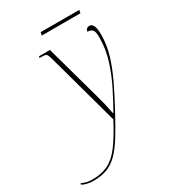

<svg xmlns="http://www.w3.org/2000/svg" viewBox="-346 -757 978 1102"><g transform="rotate(-30 143.0 -205.5)"><path d="M-58 240Q-78 240 -98.5 235.5Q-119 231 -133 222L-129 214Q-117 221 -98.5 225.5Q-80 230 -59 230Q1 230 44.5 209Q88 188 128 135.5Q168 83 216 -9L85 -486Q77 -515 69.5 -520.5Q62 -526 39 -526H25L28 -536H100L201 -172Q211 -137 218.5 -105Q226 -73 232 -41H235Q266 -96 300 -163Q334 -230 358 -304.5Q382 -379 382 -458Q382 -497 370.5 -508Q359 -519 339 -519Q339 -530 346.5 -536.5Q354 -543 366 -543Q380 -543 389.5 -526Q399 -509 399 -466Q399 -397 378 -329Q357 -261 323.5 -191.5Q290 -122 250 -48Q206 34 171.5 89.5Q137 145 104 178Q71 211 32.5 225.5Q-6 240 -58 240ZM101 -631 105 -651H361L357 -631Z"/></g></svg>

Font: Noto Serif Display SemiCondensed Thin
Style: Italic
Weight: 100
Width: 4
Italic angle: -12°
Designer: Monotype Design Team
Foundry: Monotype Imaging Inc.
Version: Version 2.009